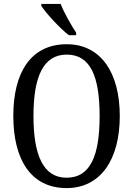

<svg xmlns="http://www.w3.org/2000/svg" viewBox="-20 -951 681 981"><path d="M332 -771H369V-784C344 -822 307 -886 290 -931H191V-921C213 -886 285 -807 332 -771ZM320 10C495 10 592 -137 592 -358C592 -580 495 -725 321 -725C137 -725 48 -580 48 -359C48 -137 137 10 320 10ZM320 -43C200 -43 151 -160 151 -358C151 -557 200 -672 321 -672C444 -672 489 -557 489 -358C489 -160 444 -43 320 -43Z"/></svg>

Font: Noto Serif Khmer Condensed
Style: Regular
Weight: 400
Width: 3
Designer: Danh Hong and the Monotype Design Team
Foundry: Monotype Imaging Inc.
Version: Version 2.004